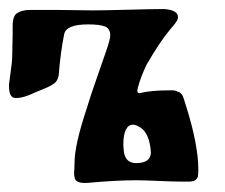

<svg xmlns="http://www.w3.org/2000/svg" viewBox="-20 -399 499 425"><path d="M15 -182Q0 -182 0 -207Q0 -207 0 -213Q0 -215 3.5 -239Q7 -263 7 -275Q7 -281 7.5 -298Q8 -315 8 -323V-341Q8 -364 18 -370Q29 -377 46 -377H106Q119 -377 147.5 -376.5Q176 -376 185 -376Q208 -376 263.5 -377.5Q319 -379 343 -379Q374 -377 374 -361Q374 -356 369 -349Q367 -346 356 -333Q334 -307 304 -255Q290 -225 285 -204Q284 -201 284 -198Q284 -192 290 -193Q314 -199 354 -199Q359 -199 363 -199Q367 -199 370 -197.5Q373 -196 375.5 -195.5Q378 -195 380 -192.5Q382 -190 383 -189Q384 -188 385.5 -184Q387 -180 387.5 -178.5Q388 -177 389.5 -171.5Q391 -166 392 -164Q419 -78 419 -24Q419 -13 418 -8.5Q417 -4 412.5 -0.5Q408 3 397 3H382Q365 3 331 1.5Q297 0 282 0Q236 0 172 6H168Q146 6 145 -7Q144 -11 144 -16Q144 -18 144.5 -24.5Q145 -31 145 -39Q145 -78 172 -159Q179 -183 195 -228.5Q211 -274 215 -286Q224 -312 224 -320Q224 -336 212 -340.5Q200 -345 175 -345Q126 -345 122 -323Q114 -284 110 -233Q109 -226 106 -221Q103 -216 96.5 -212Q90 -208 85.5 -206Q81 -204 71.5 -200Q62 -196 59 -195Q33 -182 15 -182ZM281 -38Q314 -38 314 -62Q314 -63 313.5 -66.5Q313 -70 313 -72Q308 -110 285 -120Q279 -123 275 -123Q253 -123 253 -78Q253 -75 253.5 -71Q254 -67 254 -65Q257 -38 281 -38Z"/></svg>

Font: Fedorovsk Unicode
Style: Medium
Weight: 500
Designer: Aleksandr Andreev and Nikita Simmons
Version: Version 3.2